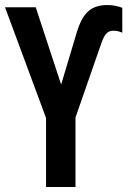

<svg xmlns="http://www.w3.org/2000/svg" viewBox="-20 -743 516 763"><path d="M163 0V-274L0 -714H122L223 -407L285 -614Q303 -674 331 -698.5Q359 -723 406 -723Q425 -723 440.5 -719.5Q456 -716 466 -712V-613Q460 -616 450.5 -618.5Q441 -621 429 -621Q414 -621 403.5 -610.5Q393 -600 383 -572L280 -276V0Z"/></svg>

Font: Noto Sans ExtraCondensed SemiBold
Style: Regular
Weight: 600
Width: 2
Designer: Monotype Design Team
Foundry: Monotype Imaging Inc.
Version: Version 2.013; ttfautohint (v1.8.4.7-5d5b)